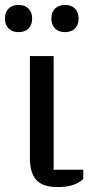

<svg xmlns="http://www.w3.org/2000/svg" viewBox="-38 -745 383 777"><path d="M179 -518V-58H299V-21Q266 12 196 12Q136 12 109.5 -16Q83 -44 83 -107V-518ZM37 -615Q11 -615 -3.5 -630Q-18 -645 -18 -668V-672Q-18 -695 -3.5 -710Q11 -725 37 -725Q63 -725 77.5 -710Q92 -695 92 -672V-668Q92 -645 77.5 -630Q63 -615 37 -615ZM225 -615Q199 -615 184.5 -630Q170 -645 170 -668V-672Q170 -695 184.5 -710Q199 -725 225 -725Q251 -725 265.5 -710Q280 -695 280 -672V-668Q280 -645 265.5 -630Q251 -615 225 -615Z"/></svg>

Font: IBM Plex Serif Text
Style: Regular
Weight: 450
Designer: Mike Abbink, Paul van der Laan, Pieter van Rosmalen
Foundry: Bold Monday
Version: Version 3.001